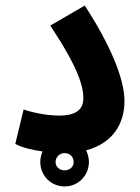

<svg xmlns="http://www.w3.org/2000/svg" viewBox="-20 -545 505 691"><path d="M35 -27C59 -14 96 -5 133 0C128 12 125 25 125 38C125 87 163 126 213 126C261 126 300 87 300 38C300 23 296 9 290 -4C388 -30 428 -102 428 -181C428 -261 377 -384 285 -525L161 -453C263 -299 280 -234 280 -191C280 -146 246 -129 194 -129C156 -129 106 -137 65 -151ZM212 68C195 68 180 56 180 38C180 20 195 6 212 6C231 6 245 19 245 38C245 56 231 68 212 68Z"/></svg>

Font: Noto Sans Arabic UI Cn
Style: Bold
Weight: 700
Width: 3
Designer: Monotype Design Team, Nadine Chahine and Nizar Qandah
Foundry: Monotype Imaging Inc.
Version: Version 2.010